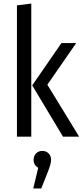

<svg xmlns="http://www.w3.org/2000/svg" viewBox="-20 -768 465 1079"><path d="M155.8 -748V0H75.2V-737.8ZM408.2 -525.9 246.1 -292 424.8 0H334L161.1 -288.1L325.2 -525.9ZM246.1 205.1 211.9 291H167L194.8 174.8Q168.9 160.2 168.9 130.9Q168.9 108.4 182.6 94.2Q196.3 80.1 217.8 80.1Q239.3 80.1 253.2 94.2Q267.1 108.4 267.1 130.9Q267.1 153.3 246.1 205.1Z"/></svg>

Font: Fira Sans Compressed Book
Style: Regular
Weight: 350
Width: 1
Designer: Carrois Corporate & Edenspiekermann AG
Foundry: Carrois Corporate GbR & Edenspiekermann AG
Version: Version 4.203;PS 004.203;hotconv 1.0.88;makeotf.lib2.5.64775